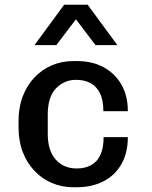

<svg xmlns="http://www.w3.org/2000/svg" viewBox="-20 -778 640 808"><path d="M288 10Q240 10 198 -8Q156 -26 124.5 -59.5Q93 -93 75.5 -139Q58 -185 58 -242V-269Q58 -326 75.5 -372Q93 -418 124.5 -451.5Q156 -485 198 -503Q240 -521 289 -521H304Q368 -521 416 -495Q464 -469 491 -422Q518 -375 518 -310H415Q415 -357 400.5 -386Q386 -415 360.5 -428.5Q335 -442 300 -442Q250 -442 215.5 -406Q181 -370 181 -296V-215Q181 -144 214.5 -106.5Q248 -69 303 -69Q337 -69 362.5 -82.5Q388 -96 402 -125Q416 -154 416 -201H518Q518 -134 490.5 -86.5Q463 -39 414.5 -14.5Q366 10 303 10ZM125 -588 250 -758H349L474 -588H382L263 -745H336L217 -588Z"/></svg>

Font: Chivo Mono Medium Medium
Style: Regular
Weight: 500
Monospace: yes
Version: Version 1.008